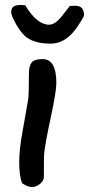

<svg xmlns="http://www.w3.org/2000/svg" viewBox="-20 -705 357 770"><path d="M156 4Q156 20 140.5 32.5Q125 45 108 45Q91 45 69 30Q57 1 57 -55Q57 -106 71 -181Q92 -299 93 -306Q96 -330 96 -409Q96 -441 107 -454.5Q118 -468 151 -468Q206 -468 206 -372Q206 -338 183 -231Q163 -139 157 -89Q156 -83 156 4ZM183 -530Q121 -530 87 -555Q58 -577 31 -634Q25 -648 25 -658Q25 -685 61 -685Q63 -685 81 -684Q128 -606 177 -606Q199 -606 224 -635Q242 -658 260 -681Q275 -682 282 -682Q317 -682 317 -644Q317 -637 287 -593Q243 -530 183 -530Z"/></svg>

Font: Wortlaut AH
Style: SemiBold
Weight: 600
Designer: Andreas Höfeld
Foundry: Fontgrube AH
Version: Version 2.59